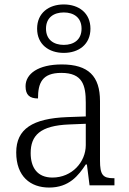

<svg xmlns="http://www.w3.org/2000/svg" viewBox="-20 -834 582 864"><path d="M267 -596C334 -596 387 -634 387 -705C387 -776 334 -814 267 -814C200 -814 147 -776 147 -705C147 -634 200 -596 267 -596ZM267 -632C222 -632 187 -655 187 -705C187 -755 222 -778 267 -778C312 -778 347 -755 347 -705C347 -655 312 -632 267 -632ZM201 10C291 10 333 -44 366 -94H371L383 0H495V-32H491C442 -32 430 -48 430 -112V-379C430 -491 378 -544 258 -544C152 -544 95 -502 95 -446C95 -406 114 -391 151 -391C151 -460 169 -506 256 -506C352 -506 366 -450 366 -372V-310L283 -307C127 -301 53 -254 53 -148C53 -40 117 10 201 10ZM216 -35C148 -35 118 -80 118 -145C118 -224 160 -269 292 -274L366 -277V-181C366 -105 304 -35 216 -35Z"/></svg>

Font: Noto Serif Georgian Light
Style: Regular
Weight: 300
Designer: Monotype Design Team, Akaki Razmadze
Foundry: Google LLC
Version: Version 2.003